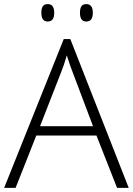

<svg xmlns="http://www.w3.org/2000/svg" viewBox="-20 -905 640 925"><path d="M444.8 -252H154.8L55.2 0H0L287.1 -716.8H318.8L600.1 0H543.9ZM172.9 -296.9H428.2L331.1 -554.2Q318.8 -584.5 301.8 -638.2Q288.6 -591.3 272.9 -553.2ZM179.2 -843.3Q179.2 -865.7 186.8 -875.5Q194.3 -885.3 210 -885.3Q241.2 -885.3 241.2 -843.3Q241.2 -801.3 210 -801.3Q179.2 -801.3 179.2 -843.3ZM365.2 -843.3Q365.2 -865.7 372.8 -875.5Q380.4 -885.3 396 -885.3Q427.2 -885.3 427.2 -843.3Q427.2 -801.3 396 -801.3Q365.2 -801.3 365.2 -843.3Z"/></svg>

Font: Zoram GWebM Light
Style: Regular
Weight: 300
Foundry: Ascender Corporation
Version: Version 1.000